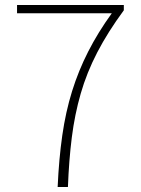

<svg xmlns="http://www.w3.org/2000/svg" viewBox="-20 -746 561 766"><path d="M210 0Q215 -112 228.5 -206Q242 -300 267.5 -382Q293 -464 332 -540.5Q371 -617 426 -693H48V-726H474V-705Q410 -618 368 -537Q326 -456 302 -372.5Q278 -289 266.5 -198Q255 -107 251 0Z"/></svg>

Font: Noto Sans JP Thin Thin
Style: Regular
Weight: 250
Version: Version 2.004-H2;hotconv 1.0.118;makeotfexe 2.5.65603